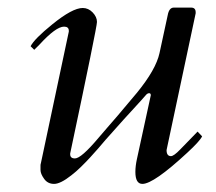

<svg xmlns="http://www.w3.org/2000/svg" viewBox="-20 -459 554 493"><path d="M482.4 -427.7V-424.8Q482.4 -423.3 407.7 -73.7Q407.7 -58.1 418.9 -58.1Q426.3 -58.1 442.9 -75.4Q459.5 -92.8 487.3 -121.1L499 -108.9Q492.7 -96.2 460.9 -66.9Q374.5 13.2 345.7 13.2Q327.6 13.2 327.6 -17.6Q327.6 -32.2 331.5 -50.3L367.2 -214.4Q367.2 -219.7 363 -219.7Q358.9 -219.7 355.2 -215.6Q351.6 -211.4 344 -202.9Q336.4 -194.3 323.5 -180.4Q310.5 -166.5 297.4 -151.9Q260.3 -110.8 251 -99.9Q241.7 -88.9 232.2 -77.9Q222.7 -66.9 211.4 -54.7Q200.2 -42.5 187.7 -30.3Q175.3 -18.1 163.1 -8.8Q135.3 13.2 118.9 13.2Q102.5 13.2 93.3 0.2Q84 -12.7 84 -22.5V-34.2Q84 -37.1 85 -40L156.7 -377.9V-379.9Q156.7 -390.6 144.5 -390.6Q123.5 -390.6 81.1 -344.2Q71.8 -334.5 67.9 -331.1L58.6 -340.3Q68.4 -359.4 114.3 -396.5Q166 -438.5 192.4 -438.5Q207 -438.5 218 -427Q229 -415.5 229 -402.6Q229 -389.6 160.2 -64.9V-63Q160.2 -52.2 172.4 -52.2Q188.5 -52.2 232.9 -105Q244.1 -118.2 256.8 -132.8Q269.5 -147.5 282.2 -162.1Q309.6 -194.3 331.1 -220.2Q380.4 -280.3 389.6 -322.8L410.6 -419.9Q414.1 -439.5 426.3 -439.5H470.7Q482.4 -439.5 482.4 -427.7Z"/></svg>

Font: Cardo-Italic
Style: Italic
Weight: 400
Italic angle: -12°
Designer: David J. Perry
Foundry: David J. Perry
Version: Version 0.991